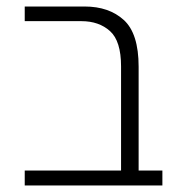

<svg xmlns="http://www.w3.org/2000/svg" viewBox="-20 -570 561 590"><path d="M56 0V-46H352V-366Q352 -444 318 -474.5Q284 -505 230 -505H56V-550H240Q315 -550 360.5 -508.5Q406 -467 406 -365V-46H479V0Z"/></svg>

Font: Assistant Light
Style: Regular
Weight: 300
Designer: Hebrew By Ben Nathan, Latin by Paul Hunt
Version: Version 3.000